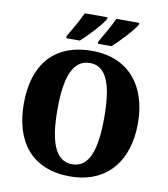

<svg xmlns="http://www.w3.org/2000/svg" viewBox="-99 -1014 968 1107"><g transform="rotate(10 385.0 -460.5)"><path d="M412 -784V-771H491C534 -808 606 -886 626 -921V-931H492C472 -886 438 -828 412 -784ZM227 -784V-771H306C348 -808 421 -886 440 -921V-931H307C287 -886 253 -828 227 -784ZM386 10C600 10 719 -137 719 -358C719 -580 600 -725 387 -725C160 -725 51 -580 51 -359C51 -137 160 10 386 10ZM386 -61C286 -61 248 -171 248 -358C248 -545 286 -654 387 -654C486 -654 522 -545 522 -358C522 -171 486 -61 386 -61Z"/></g></svg>

Font: Noto Serif Georgian SemiCondensed Black
Style: Regular
Weight: 900
Width: 4
Designer: Monotype Design Team, Akaki Razmadze
Foundry: Google LLC
Version: Version 2.003